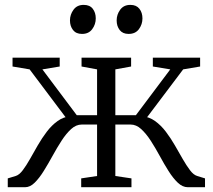

<svg xmlns="http://www.w3.org/2000/svg" viewBox="-20 -784 892 804"><path d="M12.5 0V-37L45.5 -47Q60.5 -51.5 75.2 -71Q90 -90.5 105.5 -118Q121 -145.5 138.2 -175.5Q155.5 -205.5 176 -232.5Q196.5 -259.5 221.2 -277.2Q246 -295 276.5 -297.5L275 -266L104 -493.5L32.5 -505.5V-542.5H230V-505.5L157.5 -493.5L301.5 -301.5H386.5V-493.5L321.5 -505.5V-542.5H529V-505.5L463 -493.5V-301.5H549L693 -493.5L620 -505.5V-542.5H818V-505.5L747 -493.5L575.5 -266L574 -297.5Q604.5 -295 629.2 -277.2Q654 -259.5 674.5 -232.5Q695 -205.5 712.2 -175.5Q729.5 -145.5 745.2 -118Q761 -90.5 775.8 -71Q790.5 -51.5 806 -47L838.5 -37V0H766.5Q744.5 0 724.5 -19Q704.5 -38 685.8 -67.8Q667 -97.5 648.8 -131.2Q630.5 -165 611.2 -194.8Q592 -224.5 571.2 -243.5Q550.5 -262.5 527 -262.5H463V-47L530.5 -37V0H320V-37L386.5 -47V-262.5H322.5Q298.5 -262.5 277.8 -243.5Q257 -224.5 237.8 -194.8Q218.5 -165 200 -131.2Q181.5 -97.5 163 -67.8Q144.5 -38 125.2 -19Q106 0 85 0ZM323 -642Q298.5 -642 285.8 -658.2Q273 -674.5 273 -698.5Q273 -723 287.8 -743.2Q302.5 -763.5 330 -763.5H331Q356 -763.5 368.5 -747.2Q381 -731 381 -707Q381 -682 366.2 -662Q351.5 -642 324 -642ZM518 -642Q494 -642 481.2 -658.2Q468.5 -674.5 468.5 -698.5Q468.5 -723 483.2 -743.2Q498 -763.5 525.5 -763.5H526.5Q551 -763.5 563.8 -747.2Q576.5 -731 576.5 -707Q576.5 -682 561.8 -662Q547 -642 519 -642Z"/></svg>

Font: Merriweather 48pt Light
Style: Regular
Weight: 300
Version: Version 2.100